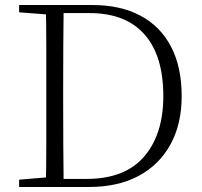

<svg xmlns="http://www.w3.org/2000/svg" viewBox="-20 -743 802 763"><path d="M56 0V-29L188 -40H198V0ZM162 0Q164 -83 164 -169Q164 -255 164 -357V-383Q164 -472 164 -556.5Q164 -641 162 -723H233Q232 -641 231.5 -556.5Q231 -472 231 -383V-357Q231 -255 231.5 -169Q232 -83 233 0ZM198 0V-32H324Q476 -32 552.5 -120.5Q629 -209 629 -361Q629 -522 554 -606.5Q479 -691 336 -691H198V-723H348Q458 -723 537.5 -681Q617 -639 659.5 -558Q702 -477 702 -361Q702 -250 657.5 -169Q613 -88 531 -44Q449 0 334 0ZM56 -694V-723H198V-684H188Z"/></svg>

Font: Noto Serif TC ExtraLight ExtraLight
Style: Regular
Weight: 250
Version: Version 2.003-H1;hotconv 1.1.1;makeotfexe 2.6.0